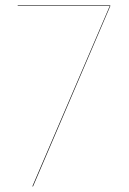

<svg xmlns="http://www.w3.org/2000/svg" viewBox="-20 -680 475 705"><path d="M385 -658 101 5 99 4 383 -658H45V-660H385Z"/></svg>

Font: FiraGO Two
Style: Regular
Weight: 100
Designer: bBox Type
Foundry: bBox Type GmbH
Version: Version 1.001